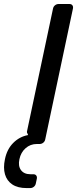

<svg xmlns="http://www.w3.org/2000/svg" viewBox="-69 -720 385 960"><path d="M63.9 220.4Q19.9 220.4 -7.4 202.3Q-34.7 184.1 -44.1 151.5Q-53.5 118.9 -44.3 76Q-34.2 26.2 -2.9 -5.3Q28.4 -36.8 71.4 -44.7L68.8 -52Q66.7 -53.6 66 -57.6Q65.3 -61.5 66.4 -65.2L196.1 -677.1Q198.1 -687.3 206.1 -693.6Q214.1 -700 224.3 -700H277.9Q288.1 -700 292.9 -693.6Q297.7 -687.3 295.7 -677.1L157.1 -22.9Q155.1 -12.7 147.1 -6.4Q139.1 0 128.9 0H114.9Q82.6 0 58.9 21.1Q35.1 42.1 28.1 76Q20.8 109.9 35.9 130.5Q51.1 151.2 83.3 151.2H97.4Q107.6 151.2 112.3 157.6Q117.1 163.9 115.1 174.1L110.1 197.4Q108.1 207.6 100.1 214Q92.1 220.4 81.9 220.4Z"/></svg>

Font: Rubik Light
Style: Italic
Weight: 300
Italic angle: -12°
Designer: Hubert and Fischer
Foundry: Hubert and Fischer
Version: Version 2.300;gftools[0.9.30]